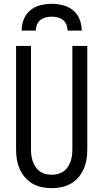

<svg xmlns="http://www.w3.org/2000/svg" viewBox="-20 -975 540 1003"><path d="M250 8Q224 8 198 2.5Q172 -3 149.5 -16Q127 -29 110 -49Q93 -69 82.5 -93Q72 -117 68 -143Q64 -169 64 -195V-735H142V-195Q142 -179 144 -162.5Q146 -146 151.5 -131Q157 -116 166 -102.5Q175 -89 188.5 -79.5Q202 -70 218 -66Q234 -62 250 -62Q266 -62 282 -66Q298 -70 311.5 -79.5Q325 -89 334 -102.5Q343 -116 348.5 -131Q354 -146 356 -162.5Q358 -179 358 -195V-735H436V-195Q436 -169 432 -143Q428 -117 417.5 -93Q407 -69 390 -49Q373 -29 350.5 -16Q328 -3 302 2.5Q276 8 250 8ZM93 -815Q93 -845 104 -873.5Q115 -902 138 -921Q161 -940 190.5 -947.5Q220 -955 250 -955Q280 -955 309.5 -947.5Q339 -940 362 -921Q385 -902 396 -873.5Q407 -845 407 -815H333Q333 -831 327 -846Q321 -861 309 -870.5Q297 -880 281.5 -884Q266 -888 250 -888Q234 -888 218.5 -884Q203 -880 191 -870.5Q179 -861 173 -846Q167 -831 167 -815Z"/></svg>

Font: Iosevka SS04
Style: Regular
Weight: 400
Monospace: yes
Designer: Belleve Invis
Foundry: Belleve Invis
Version: Version 19.0.0; ttfautohint (v1.8.4)